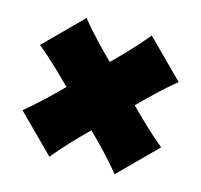

<svg xmlns="http://www.w3.org/2000/svg" viewBox="-85 -676 768 733"><g transform="rotate(15 299.0 -309.0)"><path d="M170 -35 25 -180Q64.5 -212.5 99.2 -245.5Q134 -278.5 164 -309Q134 -339.5 99.2 -372.5Q64.5 -405.5 25 -438L170 -583Q202.5 -543.5 235.5 -508.8Q268.5 -474 299 -444Q329.5 -474 362.5 -508.8Q395.5 -543.5 428 -583L573 -438Q533.5 -405.5 498.8 -372.5Q464 -339.5 434 -309Q464 -278.5 498.8 -245.5Q533.5 -212.5 573 -180L428 -35Q395.5 -74.5 362.5 -109.2Q329.5 -144 299 -174Q268.5 -144 235.5 -109.2Q202.5 -74.5 170 -35Z"/></g></svg>

Font: Commissioner Flair Black
Style: Regular
Weight: 900
Designer: Kostas Bartsokas
Foundry: Kostas Bartsokas
Version: Version 1.000; ttfautohint (v1.8.3)